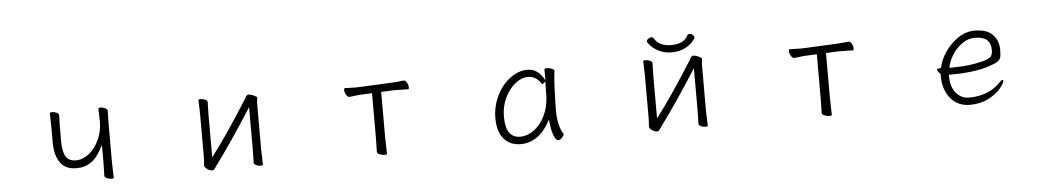

<svg xmlns="http://www.w3.org/2000/svg" viewBox="-36 -951 7072 1290"><g transform="rotate(-5 3500.0 -306.5)"><path d="M449 -86Q371 -86 337 -137.5Q303 -189 303 -271V-364L301 -470Q301 -472 304.5 -474Q308 -476 316 -476Q332 -476 347 -468.5Q362 -461 362 -452Q362 -431 361 -415L360 -364V-275Q360 -206 380 -172.5Q400 -139 449 -139Q495 -139 537 -172.5Q579 -206 605 -262.5Q631 -319 631 -385L630 -425Q629 -438 629 -463V-473Q629 -478 643 -478Q659 -478 674.5 -470.5Q690 -463 690 -454Q690 -433 689 -418L688 -365V-106L689 -68L691 0Q691 5 677 5Q660 5 644.5 -2Q629 -9 629 -18L631 -106V-227Q593 -148 549 -117Q505 -86 449 -86Z M1390 -28Q1385 -22 1378.5 -11.5Q1372 -1 1367 3.5Q1362 8 1356 8Q1338 8 1320.5 -5Q1303 -18 1303 -29V-31Q1306 -67 1306 -86V-364L1305 -413L1303 -471Q1303 -476 1317 -476Q1334 -476 1349 -469Q1364 -462 1364 -453Q1364 -432 1363 -417L1362 -364V-79Q1467 -216 1617 -454Q1619 -458 1623 -465Q1627 -472 1631 -475Q1635 -478 1641 -478Q1656 -478 1677 -468.5Q1698 -459 1698 -452Q1698 -446 1696 -435.5Q1694 -425 1694 -415V-106L1695 -68L1697 0Q1697 5 1683 5Q1666 5 1651 -2Q1636 -9 1636 -18L1638 -106V-394Q1498 -174 1390 -28Z M2346 -407Q2325 -404 2313 -404Q2304 -404 2294 -420.5Q2284 -437 2284 -453Q2284 -465 2292 -465Q2300 -465 2318 -464Q2336 -463 2364 -463L2395 -464L2608 -474L2658 -478Q2680 -481 2691 -481Q2700 -481 2709.5 -464.5Q2719 -448 2719 -432Q2719 -420 2712 -420Q2699 -420 2689 -421L2626 -422H2609L2531 -418V-115L2532 -75L2534 0Q2534 5 2518 5Q2500 5 2483.5 -2Q2467 -9 2467 -18L2469 -115V-415L2396 -412Q2374 -411 2346 -407Z M3690 -193Q3690 -88 3726 -33Q3727 -30 3727 -29Q3727 -19 3714.5 -5.5Q3702 8 3688 8Q3671 8 3657 -31Q3643 -70 3638 -135Q3594 -53 3543.5 -20Q3493 13 3436 13Q3364 13 3322 -35.5Q3280 -84 3280 -175Q3280 -256 3315 -327Q3350 -398 3406.5 -439.5Q3463 -481 3522 -481Q3596 -481 3637 -399V-475Q3637 -480 3653 -480Q3671 -480 3687 -473.5Q3703 -467 3703 -459V-457Q3697 -419 3693.5 -331.5Q3690 -244 3690 -193ZM3435 -37Q3485 -37 3529.5 -70Q3574 -103 3602.5 -160.5Q3631 -218 3634 -291Q3635 -301 3635 -335L3636 -392Q3620 -376 3614 -376Q3613 -376 3611 -378Q3595 -406 3571 -419.5Q3547 -433 3522 -433Q3479 -433 3436 -399Q3393 -365 3365.5 -307Q3338 -249 3338 -180Q3338 -106 3363.5 -71.5Q3389 -37 3435 -37Z M4500 -513Q4451 -513 4414.5 -531.5Q4378 -550 4358.5 -572Q4339 -594 4339 -601Q4339 -610 4350 -618Q4361 -626 4372 -626Q4381 -626 4386 -618Q4417 -562 4500 -562Q4541 -562 4569 -574.5Q4597 -587 4614 -618Q4619 -626 4628 -626Q4639 -626 4649.5 -618Q4660 -610 4660 -600Q4660 -593 4641.5 -571.5Q4623 -550 4587 -531.5Q4551 -513 4500 -513ZM4303 -31Q4306 -67 4306 -86V-364L4305 -413L4303 -471Q4303 -476 4317 -476Q4334 -476 4349 -469Q4364 -462 4364 -453Q4364 -432 4363 -417L4362 -364V-79Q4467 -216 4617 -454Q4619 -458 4623 -465Q4627 -472 4631 -475Q4635 -478 4641 -478Q4656 -478 4677 -468.5Q4698 -459 4698 -452Q4698 -446 4696 -435.5Q4694 -425 4694 -415V-106L4695 -68L4697 0Q4697 5 4683 5Q4666 5 4651 -2Q4636 -9 4636 -18L4638 -106V-394Q4498 -174 4390 -28Q4385 -22 4378.5 -11.5Q4372 -1 4367 3.5Q4362 8 4356 8Q4338 8 4320.5 -5Q4303 -18 4303 -29Z M5346 -407Q5325 -404 5313 -404Q5304 -404 5294 -420.5Q5284 -437 5284 -453Q5284 -465 5292 -465Q5300 -465 5318 -464Q5336 -463 5364 -463L5395 -464L5608 -474L5658 -478Q5680 -481 5691 -481Q5700 -481 5709.5 -464.5Q5719 -448 5719 -432Q5719 -420 5712 -420Q5699 -420 5689 -421L5626 -422H5609L5531 -418V-115L5532 -75L5534 0Q5534 5 5518 5Q5500 5 5483.5 -2Q5467 -9 5467 -18L5469 -115V-415L5396 -412Q5374 -411 5346 -407Z M6463 -36Q6596 -36 6678 -122Q6688 -135 6697 -135Q6699 -135 6700.5 -133Q6702 -131 6702 -128Q6702 -114 6673.5 -79Q6645 -44 6591 -15.5Q6537 13 6463 13Q6412 13 6372.5 -12Q6333 -37 6309.5 -84.5Q6286 -132 6286 -195V-211Q6276 -220 6270 -228Q6264 -236 6264 -241Q6264 -244 6267.5 -246.5Q6271 -249 6278 -249L6292 -250Q6302 -303 6337.5 -356Q6373 -409 6426 -445Q6479 -481 6538 -481Q6622 -481 6660.5 -440Q6699 -399 6699 -340Q6699 -303 6694 -286Q6689 -269 6670 -257.5Q6651 -246 6607 -232Q6509 -201 6359 -201H6341V-186Q6341 -119 6375.5 -77.5Q6410 -36 6463 -36ZM6374 -247Q6487 -247 6582 -273Q6619 -284 6631 -298Q6643 -312 6643 -341Q6643 -387 6616.5 -410Q6590 -433 6537 -433Q6489 -433 6449 -404Q6409 -375 6383 -333.5Q6357 -292 6348 -247Z"/></g></svg>

Font: JyunsaiKaai Light
Style: Regular
Weight: 300
Designer: Fontworks Inc.
Version: Version 0.030;April 7, 2024;FontCreator 14.0.0.2901 64-bit